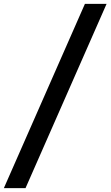

<svg xmlns="http://www.w3.org/2000/svg" viewBox="-80 -800 574 997"><path d="M-60 177 361 -780H473.5L52.5 177Z"/></svg>

Font: Merriweather Light 18pt Black
Style: Italic
Weight: 900
Italic angle: -7.8°
Version: Version 2.101